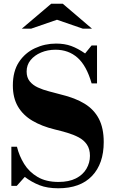

<svg xmlns="http://www.w3.org/2000/svg" viewBox="-20 -998 611 1031"><path d="M293 13Q234 13 192 -3.5Q150 -20 113 -48L70 0H41V-210H71Q83 -161 109.5 -118Q136 -75 181.5 -48Q227 -21 294 -21Q350 -21 387.5 -40Q425 -59 444 -91.5Q463 -124 463 -161Q463 -198 446.5 -222Q430 -246 402.5 -260.5Q375 -275 341.5 -285Q308 -295 274 -303Q204 -320 153.5 -350Q103 -380 76 -426.5Q49 -473 49 -539Q49 -615 81.5 -664.5Q114 -714 167.5 -739Q221 -764 281 -764Q327 -764 362.5 -751Q398 -738 437 -711L472 -754H501V-550H472Q445 -645 396.5 -688Q348 -731 278 -731Q236 -731 200.5 -716Q165 -701 144 -675Q123 -649 123 -614Q123 -582 139.5 -561.5Q156 -541 183 -528.5Q210 -516 243 -507.5Q276 -499 309 -490Q384 -472 434.5 -441Q485 -410 511 -360Q537 -310 537 -235Q537 -119 474 -53Q411 13 293 13ZM97 -844 255 -978H317L474 -844H425L286 -892L147 -844Z"/></svg>

Font: Libre Bodoni SemiBold
Style: Regular
Weight: 600
Designer: Pablo Impallari, Rodrigo Fuenzalida
Foundry: Impallari Type
Version: Version 2.005;gftools[0.9.23]